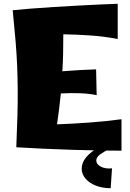

<svg xmlns="http://www.w3.org/2000/svg" viewBox="-20 -790 688 1013"><path d="M66 -13Q70 -107 72 -180Q74 -253 73.5 -316.5Q73 -380 70.5 -442Q68 -504 62 -575Q56 -646 47 -736Q85 -740 141.5 -744.5Q198 -749 263 -753Q328 -757 392.5 -760.5Q457 -764 511.5 -766.5Q566 -769 601 -770V-584Q531 -598 456 -603Q381 -608 314 -609Q314 -554 313 -506.5Q312 -459 309 -414Q358 -418 403.5 -420.5Q449 -423 487 -424L490 -288Q451 -296 403.5 -298Q356 -300 301 -297Q294 -225 281 -134Q363 -137 452 -143.5Q541 -150 621 -161V5Q576 5 508.5 4Q441 3 363 0.5Q285 -2 208 -5.5Q131 -9 66 -13ZM564 203Q521 203 486 189.5Q451 176 431 152Q411 128 411 100Q411 68 435.5 38.5Q460 9 515 -21L562 -7Q525 12 506.5 26Q488 40 488 57Q488 77 512.5 89.5Q537 102 571 98Z"/></svg>

Font: Marhey ExtraBold
Style: Regular
Weight: 800
Designer: Nur Syamsi & Bustanul Arifin
Foundry: Namelatype
Version: Version 1.000; ttfautohint (v1.8.4.7-5d5b)